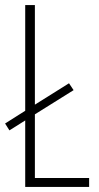

<svg xmlns="http://www.w3.org/2000/svg" viewBox="-20 -734 390 754"><path d="M79 0H330V-35H117V-285L269 -380L251 -407L117 -323V-714H79V-299L0 -249L17 -222L79 -261Z"/></svg>

Font: Noto Sans Lao UI ExtCond ExtLt
Style: Regular
Weight: 200
Width: 2
Designer: Monotype Design Team
Foundry: Monotype Imaging Inc.
Version: Version 2.000